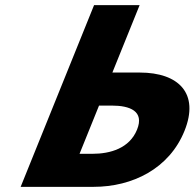

<svg xmlns="http://www.w3.org/2000/svg" viewBox="-20 -723 751 741"><path d="M59.7 -1.9 343 -703.1H518.8L413.7 -443H519.4C669.9 -443 750.4 -362.3 692 -217.8C633.3 -72.4 491.7 -1.9 341.1 -1.9ZM362.2 -315.5 287 -129.4H336.6C405.7 -129.4 479.8 -150.6 509 -222.9C537.8 -294.3 481 -315.5 411.8 -315.5Z"/></svg>

Font: Hussar
Style: BdWideOblFour
Weight: 700
Foundry: Cannot Into Space Fonts
Version: Version 2.00